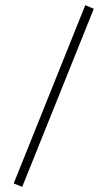

<svg xmlns="http://www.w3.org/2000/svg" viewBox="-20 -722 416 743"><path d="M66 1 33 -12 310 -702 343 -688Z"/></svg>

Font: Cairo Play ExtraLight
Style: Regular
Weight: 250
Version: Version 3.119